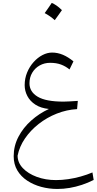

<svg xmlns="http://www.w3.org/2000/svg" viewBox="-20 -919 648 1288"><path d="M308.1 -188Q243.2 -158.2 189.5 -110.4Q135.7 -62.5 103.8 -1.5Q71.8 59.6 71.8 128.9Q71.8 183.1 96.2 224.1Q120.6 265.1 162.4 292.7Q204.1 320.3 256.3 334.5Q308.6 348.6 364.7 348.6Q405.8 348.6 447.3 341.6Q488.8 334.5 529.5 321Q570.3 307.6 608.4 288.1L600.1 237.8Q563.5 253.4 521.5 265.1Q479.5 276.9 437 283Q394.5 289.1 355.5 289.1Q285.6 289.1 227.1 267.6Q168.5 246.1 133.3 209Q98.1 171.9 98.1 125Q110.4 64 147.7 9.5Q185.1 -44.9 240 -87.9Q294.9 -130.9 361.1 -157Q427.2 -183.1 497.1 -187L502 -242.2Q474.6 -240.2 448.2 -238.8Q421.9 -237.3 406.2 -237.3Q287.6 -237.3 232.7 -270.3Q177.7 -303.2 177.7 -360.4Q177.7 -400.4 196.3 -431.4Q214.8 -462.4 246.3 -480Q277.8 -497.6 315.9 -497.6Q357.9 -497.6 388.9 -486.1Q419.9 -474.6 446.3 -453.1L472.7 -507.3Q438 -536.1 402.3 -551.3Q366.7 -566.4 329.6 -566.4Q297.4 -566.4 264.9 -549.6Q232.4 -532.7 205.3 -502.4Q178.2 -472.2 161.9 -432.6Q145.5 -393.1 145.5 -347.7Q145.5 -309.1 163.6 -274.7Q181.6 -240.2 217.8 -216.8Q253.9 -193.4 308.1 -188ZM327.1 -899.4Q314.9 -881.3 303.5 -864.7Q292 -848.1 279.8 -831.1Q297.4 -821.8 314.7 -809.8Q332 -797.9 347.2 -783.7Q359.9 -800.8 371.8 -817.6Q383.8 -834.5 395.5 -851.1Q375.5 -870.6 358.6 -882.1Q341.8 -893.6 327.1 -899.4Z"/></svg>

Font: Pinar VF
Style: Regular
Weight: 300
Designer: Amin Abedi
Version: Version 2.000